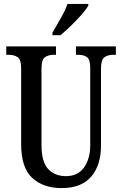

<svg xmlns="http://www.w3.org/2000/svg" viewBox="-20 -951 624 981"><path d="M295 10Q201 10 144.5 -42Q88 -94 88 -216V-604Q88 -647 70 -659Q52 -671 26 -671H12V-714H266V-671H254Q227 -671 209.5 -658.5Q192 -646 192 -600V-210Q192 -123 226.5 -87Q261 -51 317 -51Q378 -51 409.5 -95.5Q441 -140 441 -209V-604Q441 -647 424.5 -659Q408 -671 380 -671H368V-714H572V-671H558Q531 -671 513.5 -658.5Q496 -646 496 -600V-207Q496 -107 446 -48.5Q396 10 295 10ZM248 -784Q269 -821 291 -859Q313 -897 325 -931H431V-921Q421 -904 397 -876.5Q373 -849 343.5 -820.5Q314 -792 289 -771H248Z"/></svg>

Font: Noto Serif ExtraCondensed Medium
Style: Regular
Weight: 500
Width: 2
Designer: Monotype Design Team
Foundry: Monotype Imaging Inc.
Version: Version 2.015